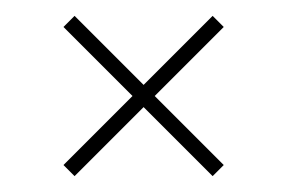

<svg xmlns="http://www.w3.org/2000/svg" viewBox="-20 -526 362 242"><path d="M74 -304 60 -318 147 -405 60 -492 74 -506 161 -419 248 -506 262 -492 175 -405 262 -318 248 -304 161 -391Z"/></svg>

Font: Big Shoulders Thin
Style: Regular
Weight: 100
Designer: Patric King
Foundry: XO Type Co
Version: Version 2.002